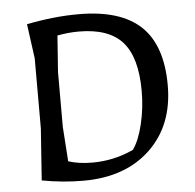

<svg xmlns="http://www.w3.org/2000/svg" viewBox="-48 -669 746 733"><g transform="rotate(-5 325.0 -302.5)"><path d="M84 0 98 -198V-467L80 -599Q185 -620 279 -620Q440 -620 517.5 -546.5Q595 -473 595 -320Q595 -167 499.5 -76Q404 15 243 15Q164 15 84 0ZM191 -64Q231 -51 283 -51Q366 -51 441 -86Q465 -120 479.5 -181Q494 -242 494 -307Q494 -436 441.5 -495Q389 -554 274 -554Q234 -554 192 -546L182 -407V-197Z"/></g></svg>

Font: Galdeano
Style: Regular
Weight: 400
Designer: Dario Manuel Muhafara
Foundry: Dario Manuel Muhafara
Version: Version 1.001